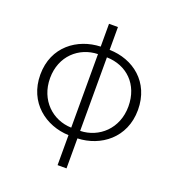

<svg xmlns="http://www.w3.org/2000/svg" viewBox="-155 -810 1035 1131"><g transform="rotate(20 362.0 -244.0)"><path d="M390 -687H334V-544C191 -539 56 -444 56 -268C56 -92 191 6 334 11V199H390V11C533 6 668 -92 668 -268C668 -443 538 -541 390 -544ZM334 -36C217 -39 117 -129 117 -268C117 -407 217 -494 334 -497ZM390 -497C515 -494 608 -407 608 -268C608 -129 507 -39 390 -36Z"/></g></svg>

Font: Spoqa Han Sans Neo Light
Style: Regular
Weight: 300
Designer: [Spoqa Han Sans Neo] Dong-huui Kim ___ Younghwa Kang ___ Yujin Lee ___ [Noto Sans] Ryoko NISHIZUKA ____ (kana & ideograp
Foundry: Spoqa (http://www.spoqa-han-sans.com)
Version: Version 1.100;hotconv 1.0.109;makeotfexe 2.5.65596